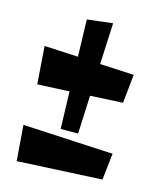

<svg xmlns="http://www.w3.org/2000/svg" viewBox="-109 -677 718 872"><g transform="rotate(15 250.0 -241.0)"><path d="M305 -406 314 -600 194 -586 199 -412 40 -420 53 -243 203 -250 208 -75H290L298 -255L451 -263L465 -398ZM40 -49 53 118 451 98 465 -27Z"/></g></svg>

Font: Peralta
Style: Regular
Weight: 400
Designer: Astigmatic (AOETI)
Foundry: Astigmatic (AOETI)
Version: Version 1.000